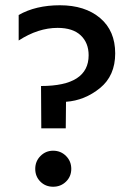

<svg xmlns="http://www.w3.org/2000/svg" viewBox="-20 -702 494 730"><path d="M230 -214H137L136 -375Q317 -375 317 -492Q317 -539 287 -567.5Q257 -596 199 -596Q125 -596 51 -548V-645Q116 -682 208 -682Q303 -682 360.5 -633.5Q418 -585 418 -499Q418 -414 360 -367Q302 -320 231 -315ZM182 -129Q211 -129 231 -109Q251 -89 251 -60Q251 -31 231 -11.5Q211 8 182 8Q153 8 133.5 -11.5Q114 -31 114 -60Q114 -89 134 -109Q154 -129 182 -129Z"/></svg>

Font: Hind Madurai Medium
Style: Regular
Weight: 500
Designer: Jyotish Sonowal
Foundry: Indian Type Foundry
Version: Version 1.001;PS 1.0;hotconv 1.0.86;makeotf.lib2.5.63406; tt